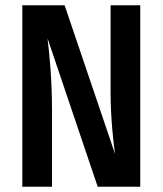

<svg xmlns="http://www.w3.org/2000/svg" viewBox="-20 -711 619 731"><path d="M514 -691H401V-360C401 -263 412 -165 418 -125L226 -691H65V0H178V-289C178 -416 168 -503 161 -565L352 0H514Z"/></svg>

Font: Fira Sans Condensed Medium
Style: Regular
Weight: 500
Width: 3
Designer: Carrois Corporate & Edenspiekermann AG
Foundry: Carrois Corporate GbR & Edenspiekermann AG
Version: Version 4.202;PS 004.202;hotconv 1.0.88;makeotf.lib2.5.64775